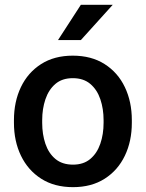

<svg xmlns="http://www.w3.org/2000/svg" viewBox="-20 -770 607 800"><path d="M38.1 -258.3V-269.5Q38.1 -346.2 67.1 -407Q96.2 -467.8 151.1 -502.9Q206.1 -538.1 283.2 -538.1Q360.8 -538.1 416 -502.9Q471.2 -467.8 500.2 -407Q529.3 -346.2 529.3 -269.5V-258.3Q529.3 -181.6 500.2 -121.1Q471.2 -60.5 416.3 -25.4Q361.3 9.8 284.2 9.8Q206.5 9.8 151.6 -25.4Q96.7 -60.5 67.4 -121.1Q38.1 -181.6 38.1 -258.3ZM155.8 -269.5V-258.3Q155.8 -210.4 169.2 -170.9Q182.6 -131.3 210.9 -107.7Q239.3 -84 284.2 -84Q328.1 -84 356.2 -107.7Q384.3 -131.3 397.9 -170.9Q411.6 -210.4 411.6 -258.3V-269.5Q411.6 -316.4 398.2 -356.2Q384.8 -396 356.4 -420.2Q328.1 -444.3 283.2 -444.3Q238.8 -444.3 210.7 -420.2Q182.6 -396 169.2 -356.2Q155.8 -316.4 155.8 -269.5ZM221.7 -603 316.9 -750H449.7L316.9 -603Z"/></svg>

Font: Vazirmatn UI Medium
Style: Regular
Weight: 500
Designer: Saber Rastikerdar
Foundry: Saber Rastikerdar
Version: Version 33.003